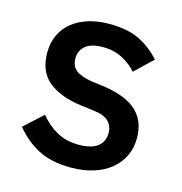

<svg xmlns="http://www.w3.org/2000/svg" viewBox="-86 -611 667 702"><g transform="rotate(15 247.0 -260.0)"><path d="M243 12Q169 12 119 -14Q69 -40 32 -86L102 -150Q131 -115 166.5 -95.5Q202 -76 249 -76Q297 -76 320.5 -94.5Q344 -113 344 -146Q344 -171 327.5 -188.5Q311 -206 270 -211L222 -217Q142 -227 96.5 -263.5Q51 -300 51 -372Q51 -410 65 -439.5Q79 -469 104.5 -489.5Q130 -510 165.5 -521Q201 -532 244 -532Q314 -532 358.5 -510Q403 -488 438 -449L371 -385Q351 -409 318.5 -426.5Q286 -444 244 -444Q199 -444 177.5 -426Q156 -408 156 -379Q156 -349 175 -334Q194 -319 236 -312L284 -306Q370 -293 409.5 -255.5Q449 -218 449 -155Q449 -117 434.5 -86.5Q420 -56 393 -34Q366 -12 328 0Q290 12 243 12Z"/></g></svg>

Font: IBM Plex Sans Arabic Medium
Style: Regular
Weight: 500
Designer: Mike Abbink, Paul van der Laan, Pieter van Rosmalen, Wael Morcos, Khajak Apelian
Foundry: Bold Monday
Version: Version 1.1